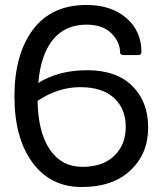

<svg xmlns="http://www.w3.org/2000/svg" viewBox="-20 -744 653 771"><path d="M535 -523H475Q462 -523 462 -535Q462 -575 427.5 -610Q393 -645 327 -645Q241 -645 192 -584Q143 -523 134 -411Q215 -462 331 -462Q447 -462 511 -399Q575 -336 575 -231.5Q575 -127 504 -60Q433 7 308 7Q183 7 110.5 -91Q38 -189 38 -357Q38 -525 112 -624.5Q186 -724 327 -724Q427 -724 487.5 -671.5Q548 -619 548 -535Q548 -523 535 -523ZM131 -339Q133 -212 180.5 -143Q228 -74 310.5 -74Q393 -74 439 -118.5Q485 -163 485 -235Q485 -307 438 -350.5Q391 -394 302 -394Q213 -394 131 -339Z"/></svg>

Font: Sanchez
Style: Regular
Weight: 400
Designer: Daniel Hernández
Foundry: LatinoType
Version: Version 1.001